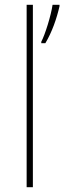

<svg xmlns="http://www.w3.org/2000/svg" viewBox="-20 -780 268 800"><path d="M117 0V-760H91V0ZM228 -754V-760H199C193 -717 168 -636 152 -606V-600H169C197 -647 216 -702 228 -754Z"/></svg>

Font: Noto Sans Meetei Mayek Thin
Style: Regular
Weight: 100
Designer: Monotype Design Team and Neelakash Kshetrimayum
Foundry: Monotype Imaging Inc.
Version: Version 2.002